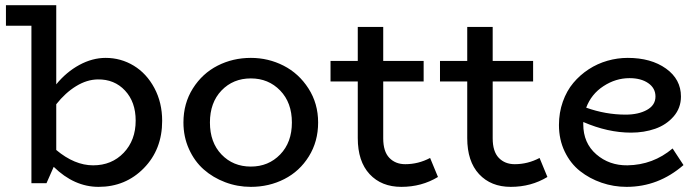

<svg xmlns="http://www.w3.org/2000/svg" viewBox="-20 -706 2692 740"><path d="M387.2 -482.9Q445.8 -482.9 495.4 -452.9Q544.9 -422.9 575 -366.7Q605 -310.5 605 -240.2Q605 -129.9 534.4 -57.9Q463.9 14.2 359.9 14.2Q266.1 14.2 187 -63L159.2 0H101.1V-606.9H2.9V-686H196.8V-380.9Q235.4 -428.2 285.6 -455.6Q335.9 -482.9 387.2 -482.9ZM338.9 -68.8Q410.6 -68.8 456.8 -117.2Q502.9 -165.5 502.9 -241.2Q502.9 -313 461.9 -356.9Q420.9 -400.9 356.9 -399.9Q314.9 -399.4 273.4 -374Q231.9 -348.6 196.8 -304.2V-127.9Q267.6 -68.8 338.9 -68.8Z M946.8 14.2Q895 14.2 847.9 -3.7Q800.8 -21.5 765.1 -53Q729.5 -84.5 708.3 -131.6Q687 -178.7 687 -233.9Q687 -307.6 723.4 -365.2Q759.8 -422.9 818.6 -452.9Q877.4 -482.9 946.8 -482.9Q1014.2 -482.9 1073 -452.9Q1131.8 -422.9 1168.9 -365Q1206.1 -307.1 1206.1 -233.9Q1206.1 -160.6 1170.4 -103.3Q1134.8 -45.9 1075.9 -15.9Q1017.1 14.2 946.8 14.2ZM946.8 -64Q1014.6 -64 1059.8 -110.6Q1105 -157.2 1105 -233.9Q1105 -310.5 1059.8 -357.2Q1014.6 -403.8 946.8 -403.8Q878.4 -403.8 833.7 -357.2Q789.1 -310.5 789.1 -233.9Q789.1 -157.2 833.7 -110.6Q878.4 -64 946.8 -64Z M1637.7 -97.2 1668 -23.9Q1605 14.2 1526.9 14.2Q1450.2 14.2 1404.5 -34.9Q1358.9 -84 1358.9 -173.8V-392.1H1253.9V-471.2H1358.9V-602.1H1457V-471.2H1612.8V-392.1H1457V-172.9Q1457 -122.1 1480.5 -97.7Q1503.9 -73.2 1542 -73.2Q1592.3 -73.2 1637.7 -97.2Z M2059.6 -97.2 2089.8 -23.9Q2026.9 14.2 1948.7 14.2Q1872.1 14.2 1826.4 -34.9Q1780.8 -84 1780.8 -173.8V-392.1H1675.8V-471.2H1780.8V-602.1H1878.9V-471.2H2034.7V-392.1H1878.9V-172.9Q1878.9 -122.1 1902.3 -97.7Q1925.8 -73.2 1963.9 -73.2Q2014.2 -73.2 2059.6 -97.2Z M2572.3 -133.8 2614.3 -69.8Q2517.6 14.2 2395 14.2Q2345.2 14.2 2298.8 -1.7Q2252.4 -17.6 2215.6 -46.6Q2178.7 -75.7 2156.5 -121.8Q2134.3 -168 2134.3 -224.1Q2134.3 -272 2149.2 -314Q2164.1 -356 2189.7 -386.5Q2215.3 -417 2249 -439Q2282.7 -460.9 2321.3 -471.9Q2359.9 -482.9 2399.4 -482.9Q2489.3 -482.9 2546.9 -441.7Q2604.5 -400.4 2604.5 -334Q2604.5 -289.6 2576.2 -257.1Q2547.9 -224.6 2505.1 -209.7Q2462.4 -194.8 2412.1 -194.8Q2322.8 -194.8 2228 -235.8V-227.1Q2228 -154.8 2278.1 -111.3Q2328.1 -67.9 2398.4 -68.8Q2497.1 -70.3 2572.3 -133.8ZM2406.2 -404.8Q2353 -404.8 2305.9 -374Q2258.8 -343.3 2239.3 -291Q2314.5 -264.2 2391.1 -264.2Q2440.9 -264.2 2473.6 -282.5Q2506.3 -300.8 2506.3 -334Q2506.3 -366.2 2478.5 -385.5Q2450.7 -404.8 2406.2 -404.8Z"/></svg>

Font: BioRhyme
Style: Regular
Weight: 400
Designer: Aoife Mooney
Foundry: Aoife Mooney Type
Version: Version 1.500;PS 001.500;hotconv 1.0.88;makeotf.lib2.5.64775